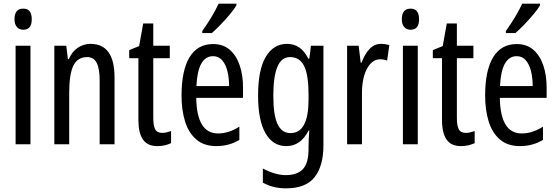

<svg xmlns="http://www.w3.org/2000/svg" viewBox="-20 -786 3038 1046"><path d="M107 -739Q153 -739 153 -681Q153 -624 107 -624Q85 -624 72 -639Q59 -654 59 -681Q59 -739 107 -739ZM146 -537V0H65V-537Z M473 -547Q604 -547 604 -364V0H523V-348Q523 -411 507 -443Q491 -475 455 -475Q403 -475 380 -429Q357 -383 357 -279V0H276V-537H341L350 -464H355Q372 -504 403.5 -525.5Q435 -547 473 -547Z M864 -62Q876 -62 888 -65Q900 -68 912 -72V-6Q896 1 878 5.5Q860 10 837 10Q784 10 759 -25.5Q734 -61 734 -133V-469H684V-513L738 -535L760 -658H815V-537H905V-469H815V-143Q815 -103 825 -82.5Q835 -62 864 -62Z M1141 -546Q1196 -546 1232 -514.5Q1268 -483 1286 -429.5Q1304 -376 1304 -309V-253H1049Q1052 -59 1168 -59Q1197 -59 1225.5 -68Q1254 -77 1284 -96V-24Q1228 10 1159 10Q1091 10 1049 -26.5Q1007 -63 988 -125Q969 -187 969 -265Q969 -402 1012.5 -474Q1056 -546 1141 -546ZM1141 -480Q1100 -480 1077 -440Q1054 -400 1050 -317H1228Q1228 -361 1219 -398Q1210 -435 1190.5 -457.5Q1171 -480 1141 -480ZM1268 -757Q1256 -736 1232 -707.5Q1208 -679 1181.5 -651.5Q1155 -624 1134 -606H1082V-617Q1140 -699 1171 -766H1268Z M1543 -547Q1581 -547 1609.5 -528Q1638 -509 1660 -466H1665L1674 -537H1742V6Q1742 118 1694 179Q1646 240 1539 240Q1502 240 1471.5 232.5Q1441 225 1412 209V132Q1480 168 1537 168Q1599 168 1630 135.5Q1661 103 1661 25V9Q1661 -8 1662 -29.5Q1663 -51 1665 -75H1661Q1618 10 1540 10Q1467 10 1426.5 -60Q1386 -130 1386 -266Q1386 -406 1428 -476.5Q1470 -547 1543 -547ZM1560 -475Q1513 -475 1491 -421.5Q1469 -368 1469 -265Q1469 -159 1492 -110Q1515 -61 1563 -61Q1661 -61 1661 -245V-270Q1661 -377 1637 -426Q1613 -475 1560 -475Z M2055 -547Q2079 -547 2101 -540L2089 -456Q2072 -463 2049 -463Q2021 -463 1998.5 -439Q1976 -415 1964 -374Q1952 -333 1952 -280V0H1871V-537H1934L1945 -445H1950Q1967 -492 1993.5 -519.5Q2020 -547 2055 -547Z M2217 -739Q2263 -739 2263 -681Q2263 -624 2217 -624Q2195 -624 2182 -639Q2169 -654 2169 -681Q2169 -739 2217 -739ZM2256 -537V0H2175V-537Z M2518 -62Q2530 -62 2542 -65Q2554 -68 2566 -72V-6Q2550 1 2532 5.5Q2514 10 2491 10Q2438 10 2413 -25.5Q2388 -61 2388 -133V-469H2338V-513L2392 -535L2414 -658H2469V-537H2559V-469H2469V-143Q2469 -103 2479 -82.5Q2489 -62 2518 -62Z M2795 -546Q2850 -546 2886 -514.5Q2922 -483 2940 -429.5Q2958 -376 2958 -309V-253H2703Q2706 -59 2822 -59Q2851 -59 2879.5 -68Q2908 -77 2938 -96V-24Q2882 10 2813 10Q2745 10 2703 -26.5Q2661 -63 2642 -125Q2623 -187 2623 -265Q2623 -402 2666.5 -474Q2710 -546 2795 -546ZM2795 -480Q2754 -480 2731 -440Q2708 -400 2704 -317H2882Q2882 -361 2873 -398Q2864 -435 2844.5 -457.5Q2825 -480 2795 -480ZM2922 -757Q2910 -736 2886 -707.5Q2862 -679 2835.5 -651.5Q2809 -624 2788 -606H2736V-617Q2794 -699 2825 -766H2922Z"/></svg>

Font: Noto Sans Sinhala UI ExtraCondensed
Style: Regular
Weight: 400
Width: 2
Designer: Jelle Bosma - Monotype Design Team
Foundry: Monotype Imaging Inc.
Version: Version 2.006; ttfautohint (v1.8.4.7-5d5b)